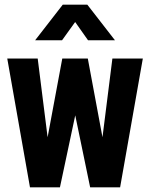

<svg xmlns="http://www.w3.org/2000/svg" viewBox="-20 -800 641 820"><path d="M108 0 11 -550H141L191 -153H172L246 -550H355L429 -153H410L460 -550H590L493 0H365L289 -367H314L236 0ZM130 -628 248 -780H353L471 -628H356L301 -706L245 -628Z"/></svg>

Font: Mohave Light
Style: Bold
Weight: 700
Version: Version 2.003